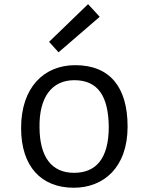

<svg xmlns="http://www.w3.org/2000/svg" viewBox="-20 -881 706 911"><path d="M80.1 -273.4C80.1 -90.3 176.3 9.8 330.1 9.8C470.2 9.8 585.4 -85 585.4 -280.3C585.4 -466.8 502 -571.8 336.9 -571.8C189 -571.8 80.1 -466.8 80.1 -273.4ZM167.5 -275.9C165 -420.4 226.6 -500.5 332.5 -500.5C447.8 -500.5 494.1 -420.4 496.1 -280.3C496.1 -127.4 435.1 -61 331.1 -61C223.6 -61 168.5 -137.7 167.5 -275.9ZM257.8 -632.8 453.1 -801.3 397.9 -861.3 212.9 -682.6Z"/></svg>

Font: Duru Sans
Style: Regular
Weight: 400
Designer: Onur Yazıcıgil
Foundry: Onur Yazıcıgil
Version: Version 1.002